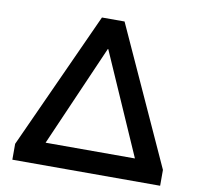

<svg xmlns="http://www.w3.org/2000/svg" viewBox="-79 -788 903 870"><g transform="rotate(10 373.0 -352.5)"><path d="M33 0V-73L321 -705H425L713 -73V0ZM372 -569 168 -102H579L374 -569Z"/></g></svg>

Font: MulishBold
Style: Bold
Weight: 700
Designer: Vernon Adams
Foundry: Vernon Adams
Version: Version 3.602; ttfautohint (v1.8.3)